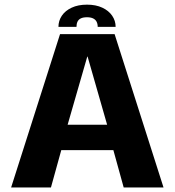

<svg xmlns="http://www.w3.org/2000/svg" viewBox="-20 -826 769 846"><path d="M29 0H204.5L250 -164.5H479.5L525 0H700.5L485 -675.5H244.5ZM278 -276.5 364.5 -576.5H366L452 -276.5ZM363.5 -805.5Q324 -805.5 295.8 -792.2Q267.5 -779 252.5 -756.8Q237.5 -734.5 237.5 -707.5H317Q317 -721 321.5 -730.5Q326 -740 336.2 -745Q346.5 -750 363.5 -750Q379.5 -750 390 -745Q400.5 -740 405.5 -730.5Q410.5 -721 410.5 -707.5H489.5Q489.5 -734.5 474.2 -756.8Q459 -779 430.8 -792.2Q402.5 -805.5 363.5 -805.5Z"/></svg>

Font: Anybody UltraCondensed Thin
Style: Bold
Weight: 700
Version: Version 1.111